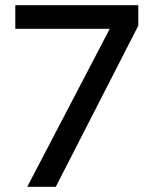

<svg xmlns="http://www.w3.org/2000/svg" viewBox="-20 -720 583 740"><path d="M403 -609H39V-700H513V-621L195 0H85Z"/></svg>

Font: Oak Sans Medium
Style: Regular
Weight: 500
Designer: Erik Kennedy, Walven
Foundry: Erik Kennedy, Walven
Version: Version 1.000